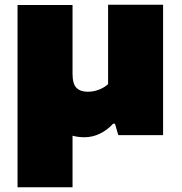

<svg xmlns="http://www.w3.org/2000/svg" viewBox="-20 -570 766 810"><path d="M54 220V-549H286V-259Q286 -215.5 302.8 -199.2Q319.5 -183 350 -183Q375 -183 398 -192Q421 -201 436 -215V-550H668V0H479L465 -48H457Q432.5 -21 401.2 -6Q370 9 336 9Q309 9 286 2.5V220Z"/></svg>

Font: Encode Sans Expanded Black
Style: Regular
Weight: 900
Width: 7
Designer: Multiple Designers
Foundry: Impallari Type
Version: Version 3.000; ttfautohint (v1.8.3) -l 8 -r 50 -G 200 -x 14 